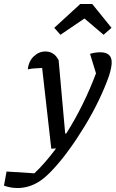

<svg xmlns="http://www.w3.org/2000/svg" viewBox="-120 -748 582 966"><path d="M138 0 92 -406Q63 -405 48 -403.5Q33 -402 20 -399Q24 -440 50 -464.5Q76 -489 108 -489Q153 -489 175 -445L208 -76H213Q257 -145 295 -222Q333 -299 363 -379L333 -477Q359 -485 384 -485Q442 -485 442 -434Q442 -409 428 -365Q408 -308 377 -243.5Q346 -179 307.5 -115.5Q269 -52 228 4.5Q187 61 147.5 103.5Q108 146 76 166Q25 198 -32 198Q-67 198 -100 186L-87 115L53 124Q107 73 162 -1ZM344 -728 441 -608 401 -573 305 -655 184 -573 153 -608 284 -728Z"/></svg>

Font: Piazzolla Medium
Style: Italic
Weight: 500
Italic angle: -11.3°
Designer: Juan Pablo del Peral
Foundry: Huerta Tipografica
Version: Version 1.330